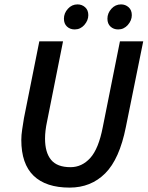

<svg xmlns="http://www.w3.org/2000/svg" viewBox="-20 -842 672 874"><path d="M297 12Q189 12 133 -42Q77 -96 77 -205Q77 -227 81 -253Q85 -279 89 -304L159 -654H267L194 -288Q185 -246 185 -211Q185 -148 212.5 -114.5Q240 -81 301 -81Q353 -81 391 -123Q429 -165 448 -264L526 -654H632L553 -264Q524 -118 459 -53Q394 12 297 12ZM320 -708Q299 -708 285 -721Q271 -734 271 -757Q271 -782 289 -802Q307 -822 333 -822Q353 -822 367.5 -809Q382 -796 382 -773Q382 -749 364 -728.5Q346 -708 320 -708ZM518 -708Q497 -708 483 -721Q469 -734 469 -757Q469 -782 487 -802Q505 -822 531 -822Q551 -822 565.5 -809Q580 -796 580 -773Q580 -749 562 -728.5Q544 -708 518 -708Z"/></svg>

Font: Source Sans Pro SemiBold
Style: Italic
Weight: 600
Italic angle: -11°
Designer: Paul D. Hunt
Foundry: Adobe Systems Incorporated
Version: Version 1.095;hotconv 1.0.109;makeotfexe 2.5.65596